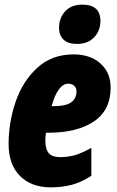

<svg xmlns="http://www.w3.org/2000/svg" viewBox="-20 -796 502 826"><path d="M17 -176Q17 -269 47 -357.5Q77 -446 140 -504Q203 -562 297 -562Q368 -562 412 -523Q456 -484 456 -419Q456 -322 384 -273.5Q312 -225 188 -225H178Q175 -209 175 -193Q175 -154 190 -137Q205 -120 237 -120Q273 -120 302.5 -128.5Q332 -137 373 -160V-40Q331 -12 289 -1Q247 10 199 10Q114 10 65.5 -39.5Q17 -89 17 -176ZM204 -339Q263 -339 286 -355.5Q309 -372 309 -403Q309 -418 299 -427Q289 -436 274 -436Q229 -436 202 -339ZM234 -676Q234 -718 260 -747Q286 -776 334 -776Q412 -776 412 -706Q412 -664 385 -635.5Q358 -607 311 -607Q273 -607 253.5 -625.5Q234 -644 234 -676Z"/></svg>

Font: Noto Sans UI CondBlack
Style: Italic
Weight: 900
Width: 3
Italic angle: -12°
Designer: Monotype Design Team
Foundry: Monotype Imaging Inc.
Version: Version 1.001